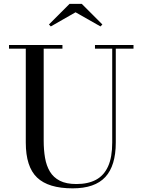

<svg xmlns="http://www.w3.org/2000/svg" viewBox="-20 -990 766 1024"><path d="M692 -750V-730.5H597.5V-230Q597.5 -106.5 541.8 -46Q486 14.5 367.5 14.5Q238 14.5 177.8 -43Q117.5 -100.5 117.5 -230V-730.5H28V-750H313V-730.5H213V-240Q213 -190.5 220.2 -148.2Q227.5 -106 246.2 -74.8Q265 -43.5 299.2 -26Q333.5 -8.5 387.5 -8.5Q449.5 -8.5 492 -31.2Q534.5 -54 556.5 -102.8Q578.5 -151.5 578.5 -230V-730.5H486.5V-750ZM251 -849 241 -859.5 351 -969.5H416L526 -859.5L516 -849L383 -924.5Z"/></svg>

Font: Bodoni Moda
Style: Regular
Weight: 400
Designer: Owen Earl
Foundry: indestructible type
Version: Version 2.005